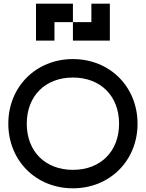

<svg xmlns="http://www.w3.org/2000/svg" viewBox="-20 -1020 790 1040"><path d="M375 0C575 0 725 -150 725 -350C725 -550 575 -700 375 -700C175 -700 25 -550 25 -350C25 -150 175 0 375 0ZM125 -350C125 -500 225 -600 375 -600C525 -600 625 -500 625 -350C625 -200 525 -100 375 -100C225 -100 125 -200 125 -350ZM175 -800H275V-900H375V-1000H175ZM375 -800H575V-1000H475V-900H375Z"/></svg>

Font: LS-VG5000
Style: Regular
Weight: 400
Designer: Justin Bihan, 2021
Foundry: Justin Bihan, 2021
Version: Version 1.000;Glyphs 3.1.2 (3151)